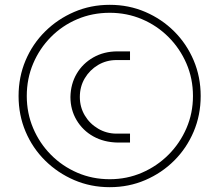

<svg xmlns="http://www.w3.org/2000/svg" viewBox="-20 -742 909 796"><path d="M435 34Q356 34 287.5 4.5Q219 -25 167 -76.5Q115 -128 86 -196.5Q57 -265 57 -344Q57 -423 86 -491.5Q115 -560 167 -611.5Q219 -663 287.5 -692.5Q356 -722 435 -722Q514 -722 582.5 -692.5Q651 -663 702.5 -611.5Q754 -560 783 -491.5Q812 -423 812 -344Q812 -265 783 -196.5Q754 -128 702.5 -76.5Q651 -25 582.5 4.5Q514 34 435 34ZM435 1Q506 1 568.5 -26Q631 -53 678.5 -100.5Q726 -148 753 -210.5Q780 -273 780 -344Q780 -416 753 -478.5Q726 -541 678.5 -588.5Q631 -636 568.5 -662.5Q506 -689 435 -689Q363 -689 300.5 -662.5Q238 -636 191 -588.5Q144 -541 117.5 -478.5Q91 -416 91 -344Q91 -273 117.5 -210.5Q144 -148 191 -100.5Q238 -53 300.5 -26Q363 1 435 1ZM468 -151Q411 -152 367 -176.5Q323 -201 297.5 -244Q272 -287 272 -340Q273 -394 298 -436.5Q323 -479 367 -504Q411 -529 467 -529H519V-493H463Q421 -493 386.5 -472.5Q352 -452 331.5 -417.5Q311 -383 311 -340Q311 -298 331.5 -263.5Q352 -229 387 -208.5Q422 -188 463 -188H519V-151Z"/></svg>

Font: MuseoModerno ExtraLight
Style: Regular
Weight: 200
Designer: Pablo Cosgaya, Héctor Gatti, Marcela Romero, and the Authors of The MuseoModerno Project.
Foundry: Omnibus-Type Team
Version: Version 1.001